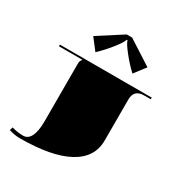

<svg xmlns="http://www.w3.org/2000/svg" viewBox="-156 -757 819 871"><g transform="rotate(30 253.5 -321.0)"><path d="M285 -646 413 -563.8 368 -505.2Q335.2 -535.8 305.7 -573.2Q276.2 -610.6 273.2 -625H268.8Q265.7 -610.6 236.2 -573.2Q206.7 -535.8 174 -505.2L128.9 -563.8L257 -646ZM17.5 -454.5H498.3V-445.8H463.3Q410.8 -445.8 410.8 -393.4V-179.2Q410.8 -89.6 323.9 -42.6Q236.9 4.4 71.2 4.4Q45 4.4 14.4 -5.2L19.7 -21.9Q50.3 -13.1 79.1 -13.1Q104.5 -13.1 117.8 -40Q131.1 -66.9 131.1 -118V-417.8Q131.1 -429.2 132.9 -434Q134.6 -438.8 139.9 -444.1V-445.8H17.5Z"/></g></svg>

Font: FoglihtenBlackPcs
Style: BlackPcs
Weight: 900
Version: Version 0.75